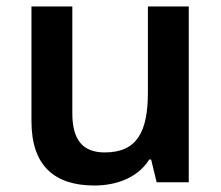

<svg xmlns="http://www.w3.org/2000/svg" viewBox="-20 -562 682 592"><path d="M562 -542H436V-277C436 -158 404 -92 303 -92C234 -92 203 -132 203 -213V-542H77V-188C77 -50 149 10 271 10C339 10 405 -14 440 -70H446L463 0H562Z"/></svg>

Font: Noto Sans Ol Chiki SemiBold
Style: Regular
Weight: 600
Designer: Monotype Design Team, Lewis McGuffie
Foundry: Monotype Imaging Inc.
Version: Version 2.003